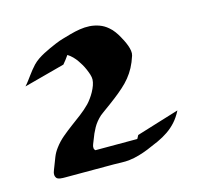

<svg xmlns="http://www.w3.org/2000/svg" viewBox="-66 -707 526 510"><g transform="rotate(-15 197.0 -452.0)"><path d="M14.9 -527.1Q20.3 -533 25 -539.3Q29.8 -545.7 34.5 -552.1Q39.3 -558.6 44.2 -564.8Q49.1 -571 54.7 -576.9Q61.3 -583.7 69.6 -589.4Q77.9 -595 86.7 -599.6Q95.5 -604.2 104.5 -608.3Q113.5 -612.3 122.1 -616Q133.1 -620.8 144.3 -623.9Q155.5 -627 167 -630.4Q179.9 -634 193.6 -636.2Q207.3 -638.4 220.6 -637.6Q233.9 -636.7 246.6 -632.2Q259.3 -627.7 270 -618.4Q277.6 -612.1 283.3 -604.2Q289.1 -596.4 293.7 -587.9Q296.6 -582.5 300.2 -575.6Q303.7 -568.6 306.5 -561Q309.3 -553.5 310.4 -546.1Q311.5 -538.8 309.6 -532.7Q304 -515.4 296.9 -502.1Q289.8 -488.8 280.6 -477.5Q271.5 -466.3 260.1 -456.2Q248.8 -446 234.9 -435.3Q227.1 -429.2 219 -423.3Q210.9 -417.5 202.9 -411.6Q200.2 -409.7 199.1 -408.8Q198 -408 196.9 -407.2Q195.8 -406.5 194.5 -405.4Q193.1 -404.3 190.2 -402.1L189.2 -401.4Q175.3 -388.9 167.1 -374.3Q158.9 -359.6 152.8 -342.5Q151.1 -337.4 148.8 -332.4Q146.5 -327.4 147 -321.8Q147.2 -319.6 148.4 -317.9Q149.7 -316.2 150.4 -315.4H265.6Q267.1 -317.9 268.3 -320.2Q269.5 -322.5 270.8 -325Q300.3 -334.2 329.5 -343.1Q358.6 -352.1 388.2 -361.1Q379.4 -343.8 368.5 -331.8Q357.7 -319.8 344.6 -310.9Q331.5 -302 316.3 -295Q301 -288.1 283.7 -281Q271.5 -276.1 258.1 -272.2Q244.6 -268.3 231.7 -266.8Q220.2 -265.4 209.5 -265.9Q198.7 -266.4 187.5 -266.4H54.2Q51.5 -266.4 48.1 -266.5Q44.7 -266.6 41.1 -267.1Q37.6 -267.6 34.8 -268.8Q32 -270 30.5 -272.2Q28.1 -275.9 27.8 -279.5Q27.6 -283.2 28.4 -286.9Q29.3 -290.5 30.9 -294.2Q32.5 -297.9 33.7 -301.3Q38.3 -313.7 43 -325.4Q47.6 -337.2 55.7 -347.9Q66.2 -362.1 79.5 -373.3Q92.8 -384.5 106.8 -394.9Q120.8 -405.3 134.8 -415.8Q148.7 -426.3 160.9 -438.7Q165.8 -443.8 171.1 -451.2Q176.5 -458.5 181 -466.7Q185.5 -474.9 188.5 -483.3Q191.4 -491.7 191.7 -498.8Q191.9 -504.9 189.5 -512.7Q187 -520.5 183.6 -528.3Q180.2 -536.1 176.1 -543.1Q172.1 -550 168.9 -554.4Q163.8 -562 157.6 -568.2Q151.4 -574.5 144 -579.1Q139.9 -573.5 135.9 -567.9Q131.8 -562.3 127.2 -557.1Z"/></g></svg>

Font: Autopia
Style: Bold
Weight: 700
Designer: Antoine Gelgon
Foundry: Antoine Gelgon
Version: 001.000